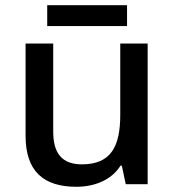

<svg xmlns="http://www.w3.org/2000/svg" viewBox="-20 -706 669 736"><path d="M467 -686H161V-606H467ZM546 -539H441V-266C441 -144 405 -76 294 -76C219 -76 184 -117 184 -201V-539H78V-186C78 -49 147 10 273 10C341 10 407 -15 442 -71H447L462 0H546Z"/></svg>

Font: Noto Sans Medefaidrin Medium
Style: Regular
Weight: 500
Designer: Dalton Maag Ltd
Foundry: Dalton Maag Ltd
Version: Version 1.002